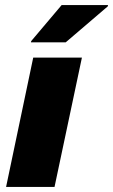

<svg xmlns="http://www.w3.org/2000/svg" viewBox="-20 -737 446 757"><path d="M4 0 111 -510H303L195 0ZM102 -570 103 -575 223 -717H406L405 -712L239 -570Z"/></svg>

Font: Saira ExtraBold
Style: Italic
Weight: 800
Italic angle: -12°
Designer: Hector Gatti with collaboration of the Omnibus-Type team
Foundry: Omnibus-Type
Version: Version 1.100; ttfautohint (v1.8.3)